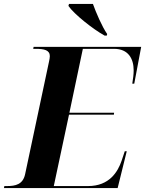

<svg xmlns="http://www.w3.org/2000/svg" viewBox="-48 -951 734 971"><path d="M481 -771H492L494 -779C468 -816 437 -889 422 -931H301L298 -921C328 -878 423 -803 481 -771ZM-28 0H547L593 -186H583L567 -138C548 -83 506 -10 397 -10H224L301 -371H528L529 -381H303L371 -704H529C601 -704 628 -654 628 -595C628 -575 625 -552 621 -528H631L666 -714H122L120 -704H133C175 -704 204 -698 204 -667C204 -659 202 -650 200 -640L79 -70C68 -18 30 -10 -13 -10H-26Z"/></svg>

Font: Noto Serif Display
Style: Bold Italic
Weight: 700
Italic angle: -12°
Designer: Monotype Design Team
Foundry: Monotype Imaging Inc.
Version: Version 2.009